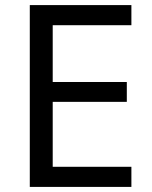

<svg xmlns="http://www.w3.org/2000/svg" viewBox="-20 -734 596 754"><path d="M496 0H97V-714H496V-635H187V-412H478V-334H187V-79H496Z"/></svg>

Font: lguzrati05
Style: Book
Weight: 400
Designer: Jelle Bosma - Monotype Design Team, Universal Thirst
Foundry: Monotype Imaging Inc.
Version: Version 2.106